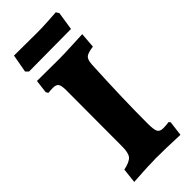

<svg xmlns="http://www.w3.org/2000/svg" viewBox="-263 -848 893 893"><g transform="rotate(-45 183.5 -401.0)"><path d="M35 -66Q77 -75 90.5 -91Q104 -107 104 -149L105 -518Q105 -549 97.5 -559.5Q90 -570 69 -570Q54 -570 38 -568L31 -579L39 -645L187 -644Q215 -644 276 -647L342 -650L336 -574Q299 -569 287.5 -559Q276 -549 274 -520Q263 -307 263 -143Q263 -101 270 -87.5Q277 -74 299 -74Q322 -74 337 -77L343 -69L334 4Q236 0 178 0Q130 0 27 7ZM31 -715 47 -804 201 -803Q232 -803 273 -805.5Q314 -808 327 -809L336 -794L322 -704L181 -703L44 -702Z"/></g></svg>

Font: Alegreya ExtraBold
Style: Regular
Weight: 800
Designer: Juan Pablo del Peral
Foundry: Huerta Tipografica
Version: Version 2.007; ttfautohint (v1.6)